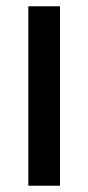

<svg xmlns="http://www.w3.org/2000/svg" viewBox="-20 -590 281 610"><path d="M70 -570H170.6V0H70Z"/></svg>

Font: Facade Sud
Style: Regular
Weight: 100
Designer: Éléonore Fines
Foundry: Velvetyne Type Foundry
Version: Version 1.001;Glyphs 3.2 (3202)